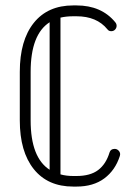

<svg xmlns="http://www.w3.org/2000/svg" viewBox="-20 -684 507 708"><path d="M384 -122Q388 -135 403 -135Q411 -135 417 -129Q423 -123 423 -115Q423 -113 422 -109Q405 -56 364.5 -26Q324 4 262 4H250Q156 4 104.5 -60.5Q53 -125 53 -240V-419Q53 -535 104.5 -599.5Q156 -664 250 -664H262Q354 -664 405 -602Q410 -596 410 -589Q410 -581 404.5 -575Q399 -569 390 -569Q381 -569 376 -576Q337 -624 262 -624H250Q224 -624 203 -619V-41Q224 -35 250 -35H262Q313 -35 342 -57Q371 -79 384 -122ZM93 -240Q93 -103 163 -58V-602Q93 -557 93 -419Z"/></svg>

Font: Libertine Sup Light
Style: Regular
Weight: 300
Designer: Bastien Sozeau
Foundry: NBR — Bastien Sozeau
Version: Version 2.003; ttfautohint (v1.8.4.7-5d5b);gftools[0.9.33]